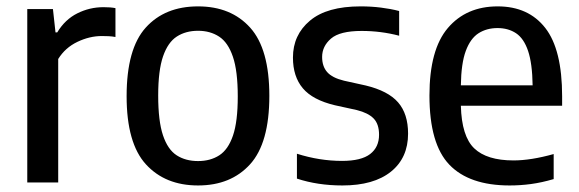

<svg xmlns="http://www.w3.org/2000/svg" viewBox="-20 -572 1816 602"><path d="M65.5 0V-543.5H146L154 -470.5H159.5Q184 -511 222.5 -530.2Q261 -549.5 304.5 -549.5Q315.5 -549.5 325 -548.8Q334.5 -548 342 -546.5V-456Q331.5 -458 321 -458.5Q310.5 -459 299 -459Q261 -459 222.8 -440.8Q184.5 -422.5 162.5 -387V0Z M601 9.5Q498 9.5 437.5 -56.8Q377 -123 377 -270.5Q377 -419 437 -485.5Q497 -552 601 -552Q704.5 -552 764.5 -485.2Q824.5 -418.5 824.5 -271.5Q824.5 -123.5 764.2 -57Q704 9.5 601 9.5ZM601 -67Q639.5 -67 667.5 -85Q695.5 -103 710.5 -147Q725.5 -191 725.5 -269.5Q725.5 -349.5 710.2 -394.2Q695 -439 667 -457.2Q639 -475.5 601 -475.5Q562.5 -475.5 534.5 -457.5Q506.5 -439.5 491.2 -395.2Q476 -351 476 -272.5Q476 -192.5 491 -147.8Q506 -103 534 -85Q562 -67 601 -67Z M1053.5 9.5Q976 9.5 911 -12V-90Q982 -67.5 1052.5 -67.5Q1112.5 -67.5 1140.5 -89Q1168.5 -110.5 1168.5 -149.5Q1168.5 -183 1151.5 -200.5Q1134.5 -218 1098.5 -227L1030 -242Q960.5 -258.5 929.5 -295.2Q898.5 -332 898.5 -391.5Q898.5 -462.5 951.8 -507.2Q1005 -552 1110.5 -552Q1144 -552 1174.2 -548.2Q1204.5 -544.5 1231.5 -537.5V-460Q1174.5 -475 1114 -475Q1045.5 -475 1017.8 -451Q990 -427 990 -393.5Q990 -364 1005.8 -346Q1021.5 -328 1058.5 -319L1126.5 -304Q1197 -287 1228.2 -251Q1259.5 -215 1259.5 -153Q1259.5 -77 1205.8 -33.8Q1152 9.5 1053.5 9.5Z M1578 9.5Q1451.5 9.5 1389 -55.5Q1326.5 -120.5 1326.5 -272.5Q1326.5 -416.5 1384.2 -484.2Q1442 -552 1540.5 -552Q1637 -552 1689.8 -484.2Q1742.5 -416.5 1742.5 -270V-240.5H1425Q1427.5 -144.5 1467 -106.8Q1506.5 -69 1590 -69Q1644.5 -69 1716 -89V-10.5Q1678.5 0.5 1645 5Q1611.5 9.5 1578 9.5ZM1540 -484Q1506 -484 1480.5 -467.8Q1455 -451.5 1440.5 -412.5Q1426 -373.5 1425 -304.5H1650Q1649 -373 1635.8 -412.2Q1622.5 -451.5 1598 -467.8Q1573.5 -484 1540 -484Z"/></svg>

Font: Encode Sans Semi Condensed Medium
Style: Regular
Weight: 500
Width: 4
Designer: Multiple Designers
Foundry: Impallari Type
Version: Version 3.000; ttfautohint (v1.8.3) -l 8 -r 50 -G 200 -x 14 